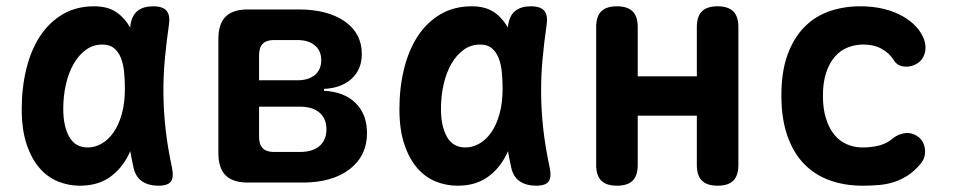

<svg xmlns="http://www.w3.org/2000/svg" viewBox="-20 -580 3040 610"><path d="M233.6 10Q197.6 10 164.3 -3.4Q131.1 -16.8 105.6 -46.1Q80.2 -75.3 64.6 -121.6Q49 -167.8 49 -233.8Q49 -301.4 63.7 -361.2Q78.4 -420.9 107.2 -465Q136.1 -509.1 179.2 -534.6Q222.4 -560 279 -560Q326.3 -560 355.4 -537.3Q384.5 -514.5 400.8 -477.7Q417.1 -440.9 422.5 -394.3Q428 -347.7 428 -301Q428 -234.1 417.4 -177.2Q406.8 -120.4 383.4 -78.6Q360 -36.8 323.2 -13.4Q286.4 10 233.6 10ZM258.7 -111.5Q281.3 -111.5 302.5 -123.5Q323.8 -135.4 340.3 -158.8Q356.9 -182.1 366.8 -217.1Q376.8 -252.1 376.8 -298.9Q376.8 -326.4 374.2 -351.7Q371.7 -377.1 364 -396.2Q356.4 -415.3 342.4 -426.9Q328.4 -438.5 305.2 -438.5Q276.3 -438.5 253.5 -422.1Q230.7 -405.8 214.6 -378.1Q198.4 -350.4 189.7 -313.2Q181 -276 181 -233.9Q181 -179 200 -145.3Q219 -111.5 258.7 -111.5ZM394.4 -500.6Q399.1 -531.2 417.3 -545.6Q435.6 -560 466.4 -560Q497.4 -560 509.4 -545.6Q521.3 -531.3 516.6 -500.6Q508.7 -445.8 503.7 -392.1Q498.7 -338.5 499.2 -283.5Q499.6 -228.5 506 -170.5Q512.4 -112.5 526.3 -48Q532.7 -17.6 523.3 -3.8Q513.9 10 483.2 10Q451.8 10 431.1 -4.2Q410.5 -18.3 404.1 -48Q389.9 -112.5 383.6 -170.5Q377.4 -228.5 377.1 -283.5Q376.8 -338.5 381.8 -392.1Q386.8 -445.8 394.4 -500.6Z M767.8 0Q719.6 0 696.7 -22.9Q673.8 -45.8 673.8 -94V-456Q673.8 -504.2 696.7 -527.1Q719.6 -550 767.8 -550H928.1Q1020.9 -550 1075.2 -512.1Q1129.5 -474.1 1129.5 -408.5Q1129.5 -359.4 1097.1 -329.8Q1064.7 -300.2 1009.5 -297.6V-291.5Q1073 -288.6 1109.5 -252.9Q1146 -217.1 1146 -157.1Q1146 -85.1 1091 -42.6Q1035.9 0 941.6 0ZM803.1 -241.1V-144.2Q803.1 -120.7 814.9 -109Q826.6 -97.2 850.1 -97.2H932.5Q973.1 -97.2 995.1 -116.1Q1017.1 -134.9 1017.1 -169.4Q1017.1 -203.1 995.1 -222.1Q973.1 -241.1 932.5 -241.1ZM850.1 -452.8Q826.6 -452.8 814.9 -441Q803.1 -429.3 803.1 -405.8V-324.9H924.6Q960.1 -324.9 980.3 -341.8Q1000.6 -358.6 1000.6 -389Q1000.6 -418.8 980.3 -435.8Q960.1 -452.8 924.6 -452.8Z M1433.6 10Q1397.6 10 1364.3 -3.4Q1331.1 -16.8 1305.6 -46.1Q1280.2 -75.3 1264.6 -121.6Q1249 -167.8 1249 -233.8Q1249 -301.4 1263.7 -361.2Q1278.4 -420.9 1307.2 -465Q1336.1 -509.1 1379.2 -534.6Q1422.4 -560 1479 -560Q1526.3 -560 1555.4 -537.3Q1584.5 -514.5 1600.8 -477.7Q1617.1 -440.9 1622.5 -394.3Q1628 -347.7 1628 -301Q1628 -234.1 1617.4 -177.2Q1606.8 -120.4 1583.4 -78.6Q1560 -36.8 1523.2 -13.4Q1486.4 10 1433.6 10ZM1458.7 -111.5Q1481.3 -111.5 1502.5 -123.5Q1523.8 -135.4 1540.3 -158.8Q1556.9 -182.1 1566.8 -217.1Q1576.8 -252.1 1576.8 -298.9Q1576.8 -326.4 1574.2 -351.7Q1571.7 -377.1 1564 -396.2Q1556.4 -415.3 1542.4 -426.9Q1528.4 -438.5 1505.2 -438.5Q1476.3 -438.5 1453.5 -422.1Q1430.7 -405.8 1414.6 -378.1Q1398.4 -350.4 1389.7 -313.2Q1381 -276 1381 -233.9Q1381 -179 1400 -145.3Q1419 -111.5 1458.7 -111.5ZM1594.4 -500.6Q1599.1 -531.2 1617.3 -545.6Q1635.6 -560 1666.4 -560Q1697.4 -560 1709.4 -545.6Q1721.3 -531.3 1716.6 -500.6Q1708.7 -445.8 1703.7 -392.1Q1698.7 -338.5 1699.2 -283.5Q1699.6 -228.5 1706 -170.5Q1712.4 -112.5 1726.3 -48Q1732.7 -17.6 1723.3 -3.8Q1713.9 10 1683.2 10Q1651.8 10 1631.1 -4.2Q1610.5 -18.3 1604.1 -48Q1589.9 -112.5 1583.6 -170.5Q1577.4 -228.5 1577.1 -283.5Q1576.8 -338.5 1581.8 -392.1Q1586.8 -445.8 1594.4 -500.6Z M1940.3 10Q1906.6 10 1890.3 -6.1Q1874.1 -22.3 1874.1 -56V-494Q1874.1 -527.7 1890.2 -543.9Q1906.3 -560 1939.9 -560Q1973.6 -560 1989.9 -543.9Q2006.1 -527.7 2006.1 -494V-337.5H2193.9V-494Q2193.9 -527.7 2210 -543.9Q2226.1 -560 2259.7 -560Q2293.4 -560 2309.7 -543.9Q2325.9 -527.7 2325.9 -494V-56Q2325.9 -22.3 2309.8 -6.1Q2293.7 10 2260.1 10Q2226.4 10 2210.1 -6.1Q2193.9 -22.3 2193.9 -56V-212.5H2006.1V-56Q2006.1 -22.3 1990 -6.1Q1973.9 10 1940.3 10Z M2462.5 -276.8Q2462.5 -352.4 2482.1 -406.1Q2501.8 -459.7 2535.3 -493.9Q2568.8 -528 2614.5 -544Q2660.2 -560 2712.3 -560Q2755.2 -560 2789 -551.4Q2822.9 -542.8 2848.2 -528.3Q2873.5 -513.8 2889.9 -495.9Q2906.2 -478.1 2913.8 -459.6Q2925 -432.4 2917.3 -408.7Q2909.6 -385.1 2887 -374.4Q2869.7 -366.2 2850.2 -368.8Q2830.7 -371.5 2820.3 -387.9Q2805.8 -411.2 2781.2 -424.8Q2756.7 -438.5 2723.2 -438.5Q2697.7 -438.5 2674.4 -429.6Q2651 -420.8 2633.4 -401Q2615.7 -381.2 2605.1 -350.2Q2594.5 -319.3 2594.5 -275.5Q2594.5 -233.5 2604.6 -202.3Q2614.6 -171.1 2631.6 -151Q2648.5 -130.9 2671.5 -121.2Q2694.5 -111.5 2720.1 -111.5Q2747.5 -111.5 2771.6 -117.3Q2795.8 -123.1 2815.7 -139.5Q2833.3 -154.3 2855.7 -157Q2878.1 -159.7 2897.9 -145Q2906.7 -138.3 2912 -128Q2917.2 -117.7 2918.6 -105.9Q2920 -94.1 2916.8 -81.9Q2913.5 -69.6 2904.9 -59.7Q2885.6 -36.7 2864.8 -23Q2844 -9.3 2821.1 -1.9Q2798.1 5.6 2772.9 7.8Q2747.8 10 2720.9 10Q2663.8 10 2616.4 -7Q2569 -24 2534.9 -58.9Q2500.9 -93.7 2481.7 -148.1Q2462.5 -202.4 2462.5 -276.8Z"/></svg>

Font: Maple Mono
Style: Regular
Weight: 400
Monospace: yes
Designer: subframe7536
Version: Version 7.300